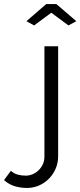

<svg xmlns="http://www.w3.org/2000/svg" viewBox="-145 -750 398 951"><path d="M-11 181Q-44 181 -73 172Q-102 163 -125 142L-91 96Q-76 110 -56.5 115Q-37 120 -18 120Q0 120 16.5 113Q33 106 46 93.5Q59 81 67 64Q75 47 75 27V-521H143V23Q143 58 130 87Q117 116 95.5 137Q74 158 46.5 169.5Q19 181 -11 181ZM-14 -645 84 -730H134L233 -645L194 -624L109 -687L24 -624Z"/></svg>

Font: Oxford Sans
Style: Regular
Weight: 400
Designer: Matt McInerney, Pablo Impallari, Rodrigo Fuenzalida
Foundry: Matt McInerney, Pablo Impallari, Rodrigo Fuenzalida
Version: Version 3.000g; ttfautohint (v1.5) -l 8 -r 28 -G 28 -x 14 -D